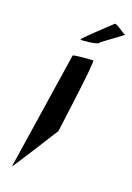

<svg xmlns="http://www.w3.org/2000/svg" viewBox="-172 -998 719 1046"><g transform="rotate(20 187.5 -475.0)"><path d="M156 -792C154 -786 250 -796 258 -808C266 -821 387 -900 374 -900C362 -900 309 -947 301 -934C291 -924 157 -800 156 -792ZM42 -14C41 -6 214 -281 214 -281C215 -288 272 -708 261 -708C251 -708 147 -701 146 -694Z"/></g></svg>

Font: Ampere
Style: ExtIta
Weight: 400
Version: Version 1